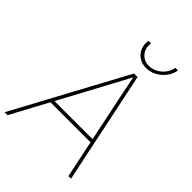

<svg xmlns="http://www.w3.org/2000/svg" viewBox="-277 -1053 1175 1175"><g transform="rotate(45 310.0 -465.5)"><path d="M-15.1 0 377.4 -727.5H408.2L560.1 0H537.6L419.9 -563.5Q412.1 -602.5 404.1 -641.6Q396 -680.7 388.2 -719.7H397Q376 -680.7 355.5 -641.6Q335 -602.5 313.5 -563.5L10.3 0ZM131.8 -241.7 135.7 -264.2H496.6L492.7 -241.7ZM405.3 -803.2Q369.6 -803.2 343.5 -820.6Q317.4 -837.9 305.2 -866.9Q293 -896 298.8 -931.2H321.3Q314 -886.7 339.8 -855.7Q365.7 -824.7 409.2 -824.7Q438.5 -824.7 464.6 -839.1Q490.7 -853.5 509 -877.7Q527.3 -901.9 532.2 -931.2H554.7Q548.8 -896 526.9 -866.9Q504.9 -837.9 473.1 -820.6Q441.4 -803.2 405.3 -803.2Z"/></g></svg>

Font: Inter 16pt Thin
Style: Italic
Weight: 250
Italic angle: -9.3988°
Version: Version 4.001;git-66647c0bb